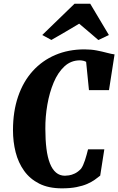

<svg xmlns="http://www.w3.org/2000/svg" viewBox="-20 -1022 646 1050"><path d="M318.5 8Q245.5 8 194.5 -17.8Q143.5 -43.5 111.8 -88Q80 -132.5 65.5 -189.5Q51 -246.5 51 -310Q51 -412.5 79 -494.2Q107 -576 159 -633.5Q211 -691 282.8 -721.5Q354.5 -752 442 -752Q478 -752 509 -746Q540 -740 565 -733.2Q590 -726.5 606.5 -724.5L576 -529H466.5L451 -684Q445.5 -687 439.2 -688.8Q433 -690.5 427.2 -691.2Q421.5 -692 417 -692Q368 -692 332.2 -658.8Q296.5 -625.5 273.5 -570.8Q250.5 -516 239 -449.8Q227.5 -383.5 228 -318Q228 -257 234 -209.2Q240 -161.5 253 -128.5Q266 -95.5 286.5 -78.2Q307 -61 335 -61Q343 -61 357.2 -63Q371.5 -65 389 -73.2Q406.5 -81.5 423 -99Q429 -107 434.5 -119.2Q440 -131.5 444.8 -146Q449.5 -160.5 453.8 -176Q458 -191.5 461.5 -205.5H550.5L528 -61.5Q515.5 -51.5 498.5 -39.2Q481.5 -27 457 -16.2Q432.5 -5.5 398.5 1.2Q364.5 8 318.5 8ZM211 -830.5 387.5 -1001.5H473.5L575.5 -830.5L518 -803Q492 -825 465.8 -847.8Q439.5 -870.5 413 -892.5Q375.5 -870 337.2 -847.5Q299 -825 261 -803.5Z"/></svg>

Font: Merriweather 24pt SemiCondensed Black
Style: Italic
Weight: 900
Width: 4
Italic angle: -7.8°
Designer: Eben Sorkin
Foundry: Eben Sorkin
Version: Version 2.101